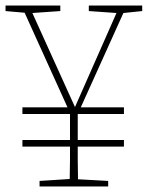

<svg xmlns="http://www.w3.org/2000/svg" viewBox="-22 -674 534 694"><path d="M59 -144V-168H231V-262H59V-286H222L67 -628L-2 -634V-654H196V-634L95 -627L249 -287L399 -627L299 -634V-654H492V-634L424 -627L270 -286H426V-262H259V-168H426V-144H259Q259 -122 259 -96Q259 -70 260 -26L369 -20V0H121V-20L230 -27Q231 -71 231 -96.5Q231 -122 231 -144Z"/></svg>

Font: Source Serif Pro ExtraLight
Style: Regular
Weight: 200
Designer: Frank Grießhammer
Foundry: Adobe Systems Incorporated
Version: Version 3.001;hotconv 1.0.111;makeotfexe 2.5.65597